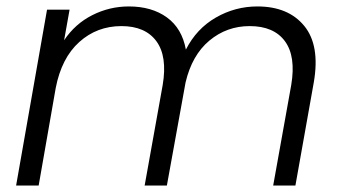

<svg xmlns="http://www.w3.org/2000/svg" viewBox="-20 -576 1062 596"><path d="M828 0 884 -312Q899 -401 864.5 -448Q830 -495 755 -495Q684 -495 630 -450Q576 -405 556 -320L498 0H429L485 -312Q500 -401 465.5 -448Q431 -495 357 -495Q281 -495 226 -445.5Q171 -396 153 -303L100 0H30L126 -546H196L179 -451Q213 -502 266.5 -529Q320 -556 380 -556Q451 -556 498 -522Q545 -488 557 -422Q590 -487 650 -521.5Q710 -556 779 -556Q875 -556 924.5 -495.5Q974 -435 954 -320L897 0Z"/></svg>

Font: Poppins Light
Style: Italic
Weight: 300
Italic angle: -10°
Designer: Ninad Kale (Devanagari), Jonny Pinhorn (Latin)
Foundry: Indian Type Foundry
Version: Version 3.200;PS 1.000;hotconv 16.6.54;makeotf.lib2.5.65590